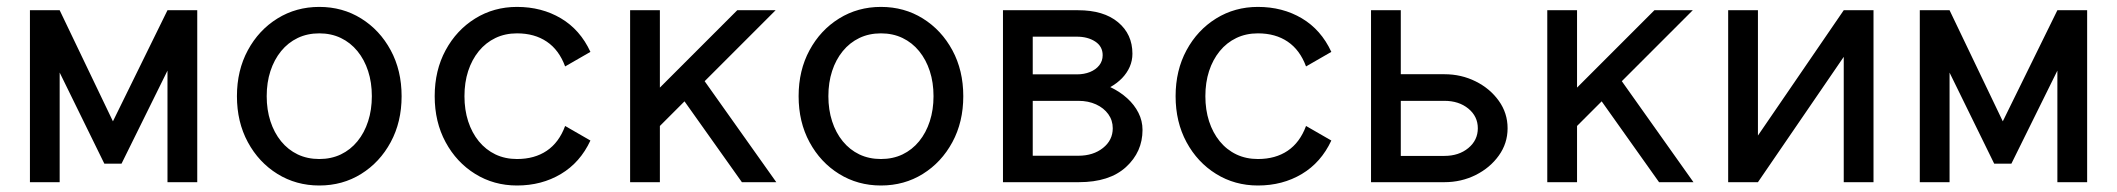

<svg xmlns="http://www.w3.org/2000/svg" viewBox="-20 -538 6252 567"><path d="M313.5 -179.7 474.6 -507.8 523.4 -428.2 338.9 -54.7H288.1L105 -428.2L156.2 -507.8ZM562.5 -507.8V0H474.6V-507.8ZM68.4 -507.8H156.2V0H68.4Z M767.6 -253.9Q767.6 -294.4 778.6 -328.1Q789.6 -361.8 810.1 -387Q830.6 -412.1 859.1 -425.8Q887.7 -439.5 922.9 -439.5Q958 -439.5 986.6 -425.8Q1015.1 -412.1 1035.6 -387Q1056.2 -361.8 1067.1 -328.1Q1078.1 -294.4 1078.1 -253.9Q1078.1 -213.9 1067.1 -179.9Q1056.2 -146 1035.6 -120.8Q1015.1 -95.7 986.6 -82Q958 -68.4 922.9 -68.4Q887.7 -68.4 859.1 -82Q830.6 -95.7 810.1 -120.8Q789.6 -146 778.6 -179.9Q767.6 -213.9 767.6 -253.9ZM679.7 -253.9Q679.7 -177.7 711.9 -118.2Q744.1 -58.6 799.3 -24.4Q854.5 9.8 922.9 9.8Q991.7 9.8 1046.6 -24.4Q1101.6 -58.6 1133.8 -118.2Q1166 -177.7 1166 -253.9Q1166 -330.1 1133.8 -389.6Q1101.6 -449.2 1046.6 -483.4Q991.7 -517.6 922.9 -517.6Q854.5 -517.6 799.3 -483.4Q744.1 -449.2 711.9 -389.6Q679.7 -330.1 679.7 -253.9Z M1351.6 -253.9Q1351.6 -294.4 1362.5 -328.1Q1373.5 -361.8 1394 -387Q1414.6 -412.1 1443.1 -425.8Q1471.7 -439.5 1506.8 -439.5Q1558.6 -439.5 1594.7 -415Q1630.9 -390.6 1648.9 -341.8L1723.6 -384.8Q1693.4 -450.2 1636.5 -483.9Q1579.6 -517.6 1506.8 -517.6Q1438.5 -517.6 1383.3 -483.4Q1328.1 -449.2 1295.9 -389.6Q1263.7 -330.1 1263.7 -253.9Q1263.7 -177.7 1295.9 -118.2Q1328.1 -58.6 1383.3 -24.4Q1438.5 9.8 1506.8 9.8Q1579.6 9.8 1636.5 -24.2Q1693.4 -58.1 1723.6 -123L1648.9 -166Q1630.9 -117.2 1594.7 -92.8Q1558.6 -68.4 1506.8 -68.4Q1471.7 -68.4 1443.1 -82Q1414.6 -95.7 1394 -120.8Q1373.5 -146 1362.5 -179.9Q1351.6 -213.9 1351.6 -253.9Z M1976.1 -274.4 2170.9 0H2272.5L2029.3 -342.8ZM1928.7 -166 2270.5 -507.8Q2259.8 -507.8 2244.9 -507.8Q2230 -507.8 2213.9 -507.8Q2197.8 -507.8 2183.1 -507.8Q2168.5 -507.8 2157.2 -507.8L1928.7 -279.3V-507.8H1840.8V0H1928.7Z M2426.3 -253.9Q2426.3 -294.4 2437.3 -328.1Q2448.2 -361.8 2468.8 -387Q2489.3 -412.1 2517.8 -425.8Q2546.4 -439.5 2581.5 -439.5Q2616.7 -439.5 2645.3 -425.8Q2673.8 -412.1 2694.3 -387Q2714.8 -361.8 2725.8 -328.1Q2736.8 -294.4 2736.8 -253.9Q2736.8 -213.9 2725.8 -179.9Q2714.8 -146 2694.3 -120.8Q2673.8 -95.7 2645.3 -82Q2616.7 -68.4 2581.5 -68.4Q2546.4 -68.4 2517.8 -82Q2489.3 -95.7 2468.8 -120.8Q2448.2 -146 2437.3 -179.9Q2426.3 -213.9 2426.3 -253.9ZM2338.4 -253.9Q2338.4 -177.7 2370.6 -118.2Q2402.8 -58.6 2458 -24.4Q2513.2 9.8 2581.5 9.8Q2650.4 9.8 2705.3 -24.4Q2760.3 -58.6 2792.5 -118.2Q2824.7 -177.7 2824.7 -253.9Q2824.7 -330.1 2792.5 -389.6Q2760.3 -449.2 2705.3 -483.4Q2650.4 -517.6 2581.5 -517.6Q2513.2 -517.6 2458 -483.4Q2402.8 -449.2 2370.6 -389.6Q2338.4 -330.1 2338.4 -253.9Z M3029.8 -78.1V-240.2H3164.6Q3193.8 -240.2 3216.8 -229.7Q3239.7 -219.2 3252.9 -200.9Q3266.1 -182.6 3266.1 -159.2Q3266.1 -124 3237.3 -101.1Q3208.5 -78.1 3164.6 -78.1ZM3258.8 -280.8Q3278.8 -292 3293.5 -307.1Q3308.1 -322.3 3316.2 -340.6Q3324.2 -358.9 3324.2 -379.4Q3324.2 -437 3281.7 -472.4Q3239.3 -507.8 3163.6 -507.8H3016.1H2941.9V0H3166Q3256.3 0 3305.2 -44.7Q3354 -89.4 3354 -154.3Q3354 -181.2 3342 -204.8Q3330.1 -228.5 3308.8 -247.8Q3287.6 -267.1 3258.8 -280.8ZM3029.8 -429.7H3160.2Q3192.4 -429.7 3214.4 -415.3Q3236.3 -400.9 3236.3 -375Q3236.3 -357.9 3226.3 -345.2Q3216.3 -332.5 3199 -325.4Q3181.6 -318.4 3160.2 -318.4H3029.8Z M3539.6 -253.9Q3539.6 -294.4 3550.5 -328.1Q3561.5 -361.8 3582 -387Q3602.5 -412.1 3631.1 -425.8Q3659.7 -439.5 3694.8 -439.5Q3746.6 -439.5 3782.7 -415Q3818.8 -390.6 3836.9 -341.8L3911.6 -384.8Q3881.3 -450.2 3824.5 -483.9Q3767.6 -517.6 3694.8 -517.6Q3626.5 -517.6 3571.3 -483.4Q3516.1 -449.2 3483.9 -389.6Q3451.7 -330.1 3451.7 -253.9Q3451.7 -177.7 3483.9 -118.2Q3516.1 -58.6 3571.3 -24.4Q3626.5 9.8 3694.8 9.8Q3767.6 9.8 3824.5 -24.2Q3881.3 -58.1 3911.6 -123L3836.9 -166Q3818.8 -117.2 3782.7 -92.8Q3746.6 -68.4 3694.8 -68.4Q3659.7 -68.4 3631.1 -82Q3602.5 -95.7 3582 -120.8Q3561.5 -146 3550.5 -179.9Q3539.6 -213.9 3539.6 -253.9Z M4116.7 -77.6V-240.2H4245.6Q4288.1 -240.2 4316.2 -217.3Q4344.2 -194.3 4344.2 -159.2Q4344.2 -124 4316.2 -100.8Q4288.1 -77.6 4245.6 -77.6ZM4028.8 -507.8V0H4245.6Q4295.4 0 4337.9 -21.2Q4380.4 -42.5 4406.2 -78.6Q4432.1 -114.7 4432.1 -159.2Q4432.1 -204.1 4406.2 -240.2Q4380.4 -276.4 4337.9 -297.6Q4295.4 -318.8 4245.6 -318.8H4116.7V-507.8Z M4684.6 -274.4 4879.4 0H4981L4737.8 -342.8ZM4637.2 -166 4979 -507.8Q4968.3 -507.8 4953.4 -507.8Q4938.5 -507.8 4922.4 -507.8Q4906.2 -507.8 4891.6 -507.8Q4877 -507.8 4865.7 -507.8L4637.2 -279.3V-507.8H4549.3V0H4637.2Z M5424.8 -507.8H5512.7V0H5424.8V-370.1L5171.4 0H5083.5V-507.8H5171.4V-137.7Z M5894.5 -179.7 6055.7 -507.8 6104.5 -428.2 5919.9 -54.7H5869.1L5686 -428.2L5737.3 -507.8ZM6143.6 -507.8V0H6055.7V-507.8ZM5649.4 -507.8H5737.3V0H5649.4Z"/></svg>

Font: Giphurs SC
Style: Regular
Weight: 400
Version: Version 0.920